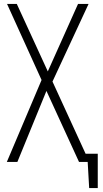

<svg xmlns="http://www.w3.org/2000/svg" viewBox="-20 -830 526 984"><path d="M15 0 193 -420 16 -810H66L225 -464L380 -810H434L249 -412L438 0H385L218 -364L69 0ZM437 134 427 -42H481V134ZM390 -42H453V0H390Z"/></svg>

Font: Oswald ExtraLight
Style: Regular
Weight: 250
Designer: Vernon Adams
Foundry: Vernon Adams
Version: Version 4.103;gftools[0.9.33.dev8+g029e19f]